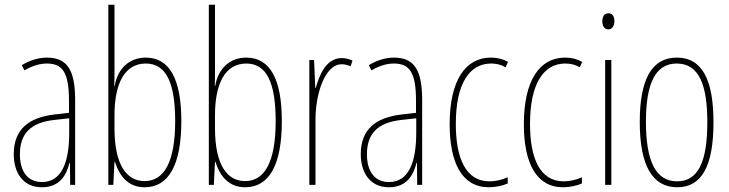

<svg xmlns="http://www.w3.org/2000/svg" viewBox="-20 -780 3076 810"><path d="M177 -537C143 -537 104 -525 72 -505L83 -483C120 -505 153 -512 177 -512C244 -512 271 -475 271 -355V-304L210 -297C100 -284 38 -234 38 -129C38 -57 73 10 157 10C233 10 261 -43 273 -93H275L276 0H297V-358C297 -489 261 -537 177 -537ZM209 -274 272 -281V-220C272 -97 241 -12 157 -12C99 -12 64 -54 64 -129C64 -217 110 -263 209 -274Z M463 -481V-760H437V0H458L463 -97H465C485 -34 523 10 590 10C691 10 745 -83 745 -269C745 -445 696 -537 595 -537C524 -537 476 -489 464 -418H462C463 -435 463 -459 463 -481ZM595 -512C682 -512 719 -429 719 -269C719 -96 672 -16 590 -16C515 -16 463 -83 463 -239V-294C463 -426 505 -512 595 -512Z M887 -481V-760H861V0H882L887 -97H889C909 -34 947 10 1014 10C1115 10 1169 -83 1169 -269C1169 -445 1120 -537 1019 -537C948 -537 900 -489 888 -418H886C887 -435 887 -459 887 -481ZM1019 -512C1106 -512 1143 -429 1143 -269C1143 -96 1096 -16 1014 -16C939 -16 887 -83 887 -239V-294C887 -426 929 -512 1019 -512Z M1422 -535C1355 -535 1327 -462 1312 -409H1310L1305 -527H1285V0H1311V-277C1311 -380 1349 -509 1422 -509C1436 -509 1451 -504 1459 -500L1467 -524C1453 -532 1435 -535 1422 -535Z M1641 -537C1607 -537 1568 -525 1536 -505L1547 -483C1584 -505 1617 -512 1641 -512C1708 -512 1735 -475 1735 -355V-304L1674 -297C1564 -284 1502 -234 1502 -129C1502 -57 1537 10 1621 10C1697 10 1725 -43 1737 -93H1739L1740 0H1761V-358C1761 -489 1725 -537 1641 -537ZM1673 -274 1736 -281V-220C1736 -97 1705 -12 1621 -12C1563 -12 1528 -54 1528 -129C1528 -217 1574 -263 1673 -274Z M2042 10C2069 10 2100 4 2122 -6V-32C2097 -21 2070 -15 2045 -15C1944 -15 1903 -114 1903 -257C1903 -427 1960 -512 2052 -512C2074 -512 2095 -507 2113 -496L2123 -519C2102 -531 2078 -537 2051 -537C1943 -537 1877 -440 1877 -256C1877 -93 1929 10 2042 10Z M2355 10C2382 10 2413 4 2435 -6V-32C2410 -21 2383 -15 2358 -15C2257 -15 2216 -114 2216 -257C2216 -427 2273 -512 2365 -512C2387 -512 2408 -507 2426 -496L2436 -519C2415 -531 2391 -537 2364 -537C2256 -537 2190 -440 2190 -256C2190 -93 2242 10 2355 10Z M2547 -724C2527 -724 2521 -706 2521 -690C2521 -672 2529 -656 2546 -656C2562 -656 2572 -670 2572 -691C2572 -707 2566 -724 2547 -724ZM2559 -527H2533V0H2559Z M2990 -264C2990 -433 2948 -537 2835 -537C2729 -537 2679 -444 2679 -266C2679 -80 2733 10 2837 10C2939 10 2990 -77 2990 -264ZM2705 -266C2705 -424 2743 -512 2835 -512C2931 -512 2964 -418 2964 -265C2964 -94 2924 -15 2836 -15C2746 -15 2705 -102 2705 -266Z"/></svg>

Font: Noto Sans Sinhala ExtraCondensed Thin
Style: Regular
Weight: 100
Width: 2
Designer: Jelle Bosma - Monotype Design Team
Foundry: Monotype Imaging Inc.
Version: Version 2.006